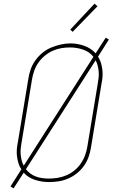

<svg xmlns="http://www.w3.org/2000/svg" viewBox="-20 -982 640 1044"><path d="M54 42 37 32 96 -61Q86 -76 80.5 -94Q75 -112 72.5 -131Q70 -150 71.5 -169.5Q73 -189 77 -208L134 -553Q138 -580 147 -605.5Q156 -631 172.5 -654Q189 -677 211 -695Q233 -713 258.5 -723.5Q284 -734 310.5 -740Q337 -746 363 -746Q402 -746 439 -732.5Q476 -719 500 -692L555 -777L572 -767L513 -674Q523 -659 528.5 -641Q534 -623 536.5 -604Q539 -585 537.5 -565.5Q536 -546 532 -527L475 -182Q471 -155 462 -129.5Q453 -104 437 -81Q421 -58 398.5 -40Q376 -22 350.5 -11Q325 0 298.5 4Q272 8 246 8Q246 8 246 8Q246 8 246 8Q207 8 170 -4Q133 -16 109 -43ZM109 -81 488 -673Q467 -700 432.5 -712Q398 -724 361 -724Q336 -724 312.5 -720Q289 -716 266 -705.5Q243 -695 223 -678.5Q203 -662 188.5 -641Q174 -620 166 -597Q158 -574 154 -550L97 -205Q94 -189 92.5 -173Q91 -157 92.5 -141Q94 -125 98 -109.5Q102 -94 109 -81ZM246 -11Q270 -11 294 -15Q318 -19 341.5 -29Q365 -39 385 -55.5Q405 -72 419.5 -93Q434 -114 442.5 -137.5Q451 -161 455 -185L512 -530Q515 -546 516.5 -562Q518 -578 516.5 -594Q515 -610 511 -625.5Q507 -641 500 -654L121 -62Q131 -49 145 -38.5Q159 -28 175.5 -22Q192 -16 210 -13.5Q228 -11 246 -11ZM375 -809 362 -821 494 -962 510 -948Z"/></svg>

Font: Iosevka Slab ThExObl
Style: Regular
Weight: 100
Width: 7
Italic angle: -9°
Monospace: yes
Designer: Belleve Invis
Foundry: Belleve Invis
Version: Version 11.1.1; ttfautohint (v1.8.3)